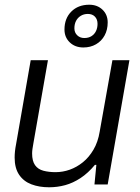

<svg xmlns="http://www.w3.org/2000/svg" viewBox="-20 -781 593 813"><path d="M188 12Q146 12 113 -0.5Q80 -13 61 -41Q42 -69 42 -114Q42 -127 43.5 -141Q45 -155 48 -170L110 -526H183L121 -172Q119 -161 117.5 -150.5Q116 -140 116 -131Q116 -99 128.5 -81.5Q141 -64 164 -58Q187 -52 215 -52Q246 -52 275.5 -62.5Q305 -73 331 -94Q357 -115 376 -147.5Q395 -180 402 -223L456 -526H528L436 0H380L388 -83H382Q353 -48 321 -27Q289 -6 256 3Q223 12 188 12ZM333 -580Q298 -580 275.5 -601.5Q253 -623 253 -656Q253 -703 282 -732Q311 -761 358 -761Q392 -761 414 -740Q436 -719 436 -686Q436 -655 423 -631Q410 -607 386.5 -593.5Q363 -580 333 -580ZM337 -620Q355 -620 367.5 -628Q380 -636 386.5 -649.5Q393 -663 393 -680Q393 -699 382 -710.5Q371 -722 352 -722Q335 -722 322 -714Q309 -706 302 -692.5Q295 -679 295 -661Q295 -643 307 -631.5Q319 -620 337 -620Z"/></svg>

Font: Archivo SemiBold Light
Style: Italic
Weight: 300
Italic angle: -10°
Version: Version 2.001